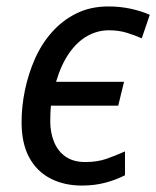

<svg xmlns="http://www.w3.org/2000/svg" viewBox="-20 -566 485 596"><path d="M234 10Q179 10 136.5 -12Q94 -34 70.5 -77.5Q47 -121 47 -187Q47 -236 57.5 -286.5Q68 -337 88.5 -383.5Q109 -430 141.5 -466.5Q174 -503 217.5 -524.5Q261 -546 317 -546Q352 -546 385 -539Q418 -532 445 -520L420 -447Q400 -456 374.5 -464Q349 -472 318 -472Q283 -472 251.5 -454.5Q220 -437 195 -401.5Q170 -366 154 -312H365L347 -238H138Q137 -226 136.5 -214.5Q136 -203 136 -189Q136 -154 148 -125Q160 -96 184 -79.5Q208 -63 245 -63Q282 -63 310.5 -73Q339 -83 368 -96V-22Q341 -8 307.5 1Q274 10 234 10Z"/></svg>

Font: Noto Sans Display
Style: Italic
Weight: 400
Italic angle: -12°
Designer: Monotype Design Team
Foundry: Monotype Imaging Inc.
Version: Version 2.003